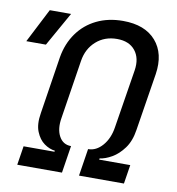

<svg xmlns="http://www.w3.org/2000/svg" viewBox="-134 -814 817 888"><g transform="rotate(10 274.0 -370.0)"><path d="M6 0 20 -89H165L166 -94Q140 -97 115.5 -114.5Q91 -132 77 -166.5Q63 -201 72 -254L114 -524Q125 -589 160 -638Q195 -687 249.5 -713.5Q304 -740 373 -740Q476 -740 527.5 -681Q579 -622 564 -524L521 -254Q513 -201 488 -167Q463 -133 432.5 -115.5Q402 -98 376 -95L375 -89H521L507 0H296L316 -128Q354 -128 383.5 -162Q413 -196 421 -249L465 -524Q474 -582 445.5 -617.5Q417 -653 360 -653Q302 -653 262 -617.5Q222 -582 213 -524L170 -249Q161 -196 179.5 -162Q198 -128 236 -128L216 0ZM-52 -570 30 -730H130L40 -570Z"/></g></svg>

Font: JetBrains Mono NL Medium
Style: Italic
Weight: 500
Italic angle: -9°
Monospace: yes
Designer: Philipp Nurullin, Konstantin Bulenkov
Foundry: JetBrains
Version: Version 2.305; ttfautohint (v1.8.4.7-5d5b)